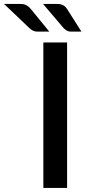

<svg xmlns="http://www.w3.org/2000/svg" viewBox="-129 -930 438 950"><path d="M203 0H85.5V-720H203ZM154 -910.5Q172 -910.5 183.8 -904Q195.5 -897.5 202.5 -886L274 -773.5H223Q210.5 -773.5 203 -777.8Q195.5 -782 187 -789.5L84 -910.5ZM-28 -910.5Q-10 -910.5 2 -904Q14 -897.5 23 -886L115 -773.5H57.5Q45 -773.5 36 -777.5Q27 -781.5 18 -789.5L-109 -910.5Z"/></svg>

Font: Lato 2
Style: Regular
Weight: 600
Designer: Lukasz Dziedzic with Adam Twardoch and Botio Nikoltchev
Foundry: tyPoland Lukasz Dziedzic
Version: Version 2.015; 2015-08-06; http://www.latofonts.com/